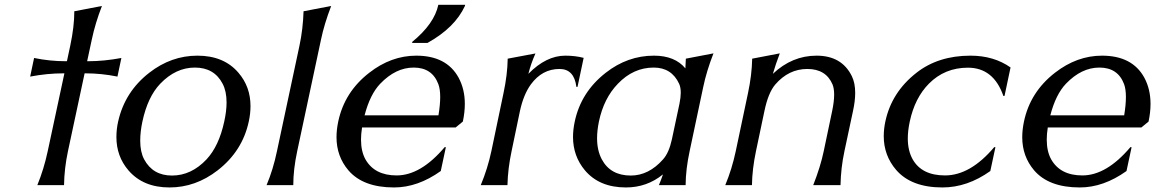

<svg xmlns="http://www.w3.org/2000/svg" viewBox="-20 -782 4880 811"><path d="M137.7 0Q165.5 -67.9 181.6 -143.6L252 -472.2H247.1Q179.7 -472.2 107.4 -458.5L124 -537.1Q189.9 -523.4 257.8 -523.4H262.7L276.9 -589.8Q293.9 -669.9 293.9 -734.4L410.6 -756.8Q382.3 -684.1 367.7 -614.7L348.1 -523.4H353Q419.4 -523.4 492.7 -537.1L476.1 -458.5Q408.2 -472.2 342.3 -472.2H337.4L267.1 -143.6Q251.5 -70.3 250.5 0Z M695.8 9.8Q584.5 9.8 522.5 -62.5Q471.7 -121.6 471.7 -203.1Q471.7 -236.3 479 -268.6Q507.3 -394.5 610.4 -474.6Q703.1 -546.9 814 -546.9Q925.8 -546.9 987.3 -474.6Q1038.1 -415.5 1038.1 -334Q1038.1 -301.8 1030.8 -268.6Q1003.9 -143.6 899.4 -62.5Q806.2 9.8 695.8 9.8ZM706.5 -40.5Q788.1 -40.5 852.5 -108.9Q904.8 -165 927.2 -268.6Q937 -313 937 -349.1Q937 -396.5 920.4 -428.2Q884.8 -496.6 803.2 -496.6Q722.2 -496.6 656.7 -428.2Q604 -373 581.5 -268.6Q572.3 -225.6 572.3 -187.5Q572.3 -140.1 588.9 -108.9Q625.5 -40.5 706.5 -40.5Z M1106 0Q1133.8 -65.9 1149.9 -143.6L1245.1 -589.8Q1259.8 -659.2 1262.2 -734.4L1378.9 -756.8Q1349.6 -680.7 1335.9 -614.7L1235.4 -143.6Q1218.8 -66.4 1218.8 0Z M1944.8 -761.7 1943.8 -756.8Q1901.4 -665 1785.6 -600.6H1720.7L1721.7 -605.5Q1814.5 -681.6 1831.5 -761.7ZM1644.5 9.8Q1513.7 9.8 1451.7 -62.5Q1401.4 -121.6 1401.4 -202.6Q1401.4 -233.9 1408.7 -268.6Q1435.1 -393.6 1539.6 -474.6Q1632.3 -546.9 1738.3 -546.9Q1866.2 -546.9 1917 -454.1Q1943.4 -405.3 1943.4 -343.3Q1943.4 -308.1 1935.1 -268.6L1904.8 -243.7H1509.3Q1504.9 -215.8 1504.9 -192.4Q1504.9 -142.1 1523.9 -108.4Q1562.5 -41 1655.3 -41Q1757.3 -41 1858.4 -160.6L1863.3 -160.2L1841.8 -59.6Q1744.6 9.8 1644.5 9.8ZM1520 -294.9H1832Q1839.4 -339.4 1839.4 -372.1Q1839.4 -405.8 1831.5 -426.8Q1805.2 -496.6 1727.5 -496.6Q1651.4 -496.6 1585.9 -428.2Q1543 -383.3 1520 -294.9Z M2010.7 0Q2040 -70.3 2055.7 -144.5L2106.9 -389.2Q2123.5 -467.3 2124.5 -534.2L2241.7 -556.2Q2222.2 -512.2 2211.9 -470.2Q2287.1 -546.9 2367.7 -546.9Q2409.7 -546.9 2445.3 -537.6L2419.4 -415H2414.6Q2405.3 -490.7 2343.3 -490.7Q2270 -490.7 2222.2 -425.3Q2191.4 -382.8 2176.3 -313.5L2141.1 -144.5Q2125 -69.3 2123.5 0Z M2876 0H2763.2Q2772.5 -22 2780.3 -45.4Q2712.4 9.8 2624 9.8Q2511.7 9.8 2450.7 -62.5Q2400.4 -122.6 2400.4 -203.6Q2400.4 -234.4 2407.7 -268.6Q2434.1 -393.1 2538.6 -474.6Q2630.9 -546.9 2742.2 -546.9Q2830.6 -546.9 2875 -493.2Q2876.5 -514.2 2877 -534.2L2993.7 -556.6Q2964.4 -481.9 2950.2 -413.6L2893.1 -144Q2876.5 -67.4 2876 0ZM2644.5 -40.5Q2720.2 -40.5 2780.8 -108.9Q2805.7 -136.7 2817.9 -192.9L2850.1 -344.2Q2855.5 -370.6 2855.5 -390.6Q2855.5 -413.1 2848.6 -428.2Q2816.9 -496.6 2741.2 -496.6Q2655.3 -496.6 2589.8 -428.2Q2530.3 -366.7 2509.8 -268.6Q2502 -230.5 2502 -197.8Q2502 -146.5 2522 -108.9Q2558.6 -40.5 2644.5 -40.5Z M3043.5 0Q3071.8 -67.9 3087.9 -144L3139.6 -389.2Q3155.8 -465.3 3157.2 -534.2L3273.9 -556.6Q3256.8 -512.2 3244.6 -470.2Q3325.7 -546.9 3429.2 -546.9Q3535.6 -546.9 3578.1 -460.4Q3592.3 -431.6 3592.3 -389.6Q3592.3 -355.5 3583 -313L3546.9 -143.6Q3531.7 -72.8 3530.3 0H3415Q3445.8 -78.1 3459.5 -144L3495.1 -313.5Q3503.4 -353.5 3503.4 -382.3Q3503.4 -408.7 3496.6 -425.3Q3468.8 -490.7 3390.1 -490.7Q3311.5 -490.7 3254.9 -425.3Q3225.1 -390.6 3209 -313.5L3173.3 -144Q3157.2 -67.4 3156.2 0Z M3960.9 9.8Q3829.1 9.8 3765.1 -64.5Q3712.9 -125.5 3712.9 -207Q3712.9 -236.8 3719.7 -269Q3746.1 -392.6 3851.1 -474.6Q3943.4 -546.9 4079.1 -546.9Q4177.7 -546.9 4248.5 -497.1L4223.1 -377L4218.3 -376.5Q4176.8 -496.1 4068.4 -496.1Q3970.7 -496.1 3903.8 -428.7Q3844.2 -368.7 3822.8 -268.6Q3814.5 -230 3814.5 -197.3Q3814.5 -145.5 3835.4 -108.4Q3874 -41 3971.7 -41Q4078.6 -41 4179.7 -160.6L4184.6 -160.2L4163.1 -59.6Q4065.9 9.8 3960.9 9.8Z M4541 9.8Q4410.2 9.8 4348.1 -62.5Q4297.9 -121.6 4297.9 -202.6Q4297.9 -233.9 4305.2 -268.6Q4331.5 -393.6 4436 -474.6Q4528.8 -546.9 4634.8 -546.9Q4762.7 -546.9 4813.5 -454.1Q4839.8 -405.3 4839.8 -343.3Q4839.8 -308.1 4831.5 -268.6L4801.3 -243.7H4405.8Q4401.4 -215.8 4401.4 -192.4Q4401.4 -142.1 4420.4 -108.4Q4459 -41 4551.8 -41Q4653.8 -41 4754.9 -160.6L4759.8 -160.2L4738.3 -59.6Q4641.1 9.8 4541 9.8ZM4416.5 -294.9H4728.5Q4735.8 -339.4 4735.8 -372.1Q4735.8 -405.8 4728 -426.8Q4701.7 -496.6 4624 -496.6Q4547.9 -496.6 4482.4 -428.2Q4439.5 -383.3 4416.5 -294.9Z"/></svg>

Font: Classica
Style: Book Oblique
Weight: 400
Italic angle: -12°
Designer: Wojciech Kalinowski "wmk69" (wmk69@o2.pl)
Foundry: Wojciech Kalinowski "wmk69" (wmk69@o2.pl)
Version: Version 2.1.1; 2021-05-14